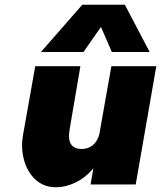

<svg xmlns="http://www.w3.org/2000/svg" viewBox="-20 -780 681 812"><path d="M328 -760H508L613 -560H453L407 -666L333 -560H153ZM274 -230Q261 -150 326 -150Q353 -150 372.5 -166Q392 -182 400 -212L451 -500H641L554 0H363L375 -68Q341 -28 299 -8Q257 12 217 12Q165 12 130 -20.5Q95 -53 81.5 -103.5Q68 -154 77 -207L129 -500H320Z"/></svg>

Font: Overused Grotesk Black
Style: Italic
Weight: 900
Italic angle: -10°
Version: Version 0.003